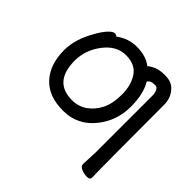

<svg xmlns="http://www.w3.org/2000/svg" viewBox="-167 -663 1016 1016"><g transform="rotate(45 341.5 -155.0)"><path d="M608 182Q589 182 568 173.5Q547 165 547 148L551 59V-373Q546 -417 523 -417Q486 -417 477 -398Q512 -341 512 -245Q512 -141 449 -62Q381 24 273 24Q164 24 107 -38.5Q50 -101 50 -207Q50 -289 101 -377Q121 -414 142 -437Q163 -460 177 -460Q190 -460 195 -453Q247 -492 309 -492Q380 -492 422 -458Q426 -464 446 -475Q475 -491 521 -491Q567 -491 591 -468Q629 -433 629 -376V-368Q629 60 632 166Q632 182 608 182ZM267 -49Q314 -49 351 -74.5Q388 -100 410.5 -144.5Q433 -189 433 -258Q433 -326 402 -373Q371 -420 301 -420Q231 -420 180 -353.5Q129 -287 129 -208Q129 -49 267 -49Z"/></g></svg>

Font: LXGW WenKai TC
Style: Bold
Weight: 700
Designer: LXGW / Fontworks Inc.
Foundry: LXGW / Fontworks Inc.
Version: Version 1.330;April 28, 2024